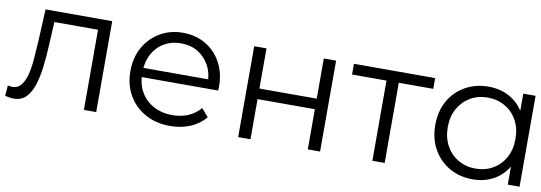

<svg xmlns="http://www.w3.org/2000/svg" viewBox="-47 -808 3075 1092"><g transform="rotate(10 1490.5 -262.0)"><path d="M5 -1 10 -62Q17 -61 23.5 -59.5Q30 -58 35 -58Q67 -58 86.5 -82Q106 -106 116 -146Q126 -186 130 -236.5Q134 -287 137 -338L146 -525H531V0H460V-484L478 -463H192L209 -485L201 -333Q198 -265 190.5 -203Q183 -141 167.5 -94Q152 -47 125 -20.5Q98 6 56 6Q44 6 31.5 4Q19 2 5 -1Z M958 5Q876 5 814 -29.5Q752 -64 717 -124.5Q682 -185 682 -263Q682 -341 715.5 -401Q749 -461 807.5 -495.5Q866 -530 939 -530Q1013 -530 1070.5 -496.5Q1128 -463 1161 -402.5Q1194 -342 1194 -263Q1194 -258 1193.5 -252.5Q1193 -247 1193 -241H736V-294H1155L1127 -273Q1127 -330 1102.5 -374.5Q1078 -419 1036 -444Q994 -469 939 -469Q885 -469 842 -444Q799 -419 775 -374Q751 -329 751 -271V-260Q751 -200 777.5 -154.5Q804 -109 851.5 -83.5Q899 -58 960 -58Q1008 -58 1049.5 -75Q1091 -92 1121 -127L1161 -81Q1126 -39 1073.5 -17Q1021 5 958 5Z M1351 0V-525H1422V-293H1753V-525H1824V0H1753V-232H1422V0Z M2126 0V-482L2144 -463H1927V-525H2396V-463H2179L2197 -482V0Z M2705 5Q2630 5 2570.5 -29Q2511 -63 2477 -123.5Q2443 -184 2443 -263Q2443 -343 2477 -403Q2511 -463 2570.5 -496.5Q2630 -530 2705 -530Q2774 -530 2828.5 -499Q2883 -468 2915.5 -408.5Q2948 -349 2948 -263Q2948 -178 2916 -118Q2884 -58 2829.5 -26.5Q2775 5 2705 5ZM2710 -58Q2766 -58 2810.5 -83.5Q2855 -109 2880.5 -155.5Q2906 -202 2906 -263Q2906 -325 2880.5 -371Q2855 -417 2810.5 -442.5Q2766 -468 2710 -468Q2655 -468 2611 -442.5Q2567 -417 2541 -371Q2515 -325 2515 -263Q2515 -202 2541 -155.5Q2567 -109 2611 -83.5Q2655 -58 2710 -58ZM2908 0V-158L2915 -264L2905 -370V-525H2976V0Z"/></g></svg>

Font: MOST Montserrat
Style: Regular
Weight: 400
Designer: Julieta Ulanovsky
Foundry: Julieta Ulanovsky
Version: Version 8.000;March 11, 2024;FontCreator 15.0.0.2926 64-bit